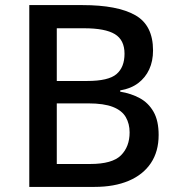

<svg xmlns="http://www.w3.org/2000/svg" viewBox="-20 -734 696 754"><path d="M304 -714Q441 -714 511 -674.5Q581 -635 581 -536Q581 -494 566 -461.5Q551 -429 522.5 -407.5Q494 -386 452 -379V-374Q495 -367 529 -348.5Q563 -330 583 -295Q603 -260 603 -204Q603 -139 572.5 -93.5Q542 -48 485.5 -24Q429 0 351 0H95V-714ZM322 -416Q406 -416 437.5 -443Q469 -470 469 -523Q469 -577 431 -600Q393 -623 310 -623H203V-416ZM203 -328V-90H334Q421 -90 455 -124Q489 -158 489 -214Q489 -248 474 -274Q459 -300 423.5 -314Q388 -328 327 -328Z"/></svg>

Font: Noto Sans Hebrew Medium
Style: Regular
Weight: 500
Designer: Monotype Design Team
Foundry: Monotype Imaging Inc.
Version: Version 2.003